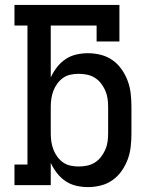

<svg xmlns="http://www.w3.org/2000/svg" viewBox="-20 -755 640 783"><path d="M339 8Q314 8 290.5 2.5Q267 -3 247 -16.5Q227 -30 212 -49.5Q197 -69 187 -91V0H39V-84H92V-651H39V-735H467V-586H374V-651H187V-439Q197 -461 212 -480.5Q227 -500 247 -513.5Q267 -527 290.5 -532.5Q314 -538 339 -538Q365 -538 391 -531.5Q417 -525 439 -509.5Q461 -494 476.5 -471.5Q492 -449 501 -424.5Q510 -400 513 -373.5Q516 -347 516 -320V-210Q516 -183 513 -156.5Q510 -130 501 -105.5Q492 -81 476.5 -58.5Q461 -36 439 -20.5Q417 -5 391 1.5Q365 8 339 8ZM301 -76Q318 -76 335 -79.5Q352 -83 366.5 -92Q381 -101 391.5 -114.5Q402 -128 409 -143.5Q416 -159 418.5 -176Q421 -193 421 -210V-320Q421 -337 418.5 -354Q416 -371 409 -386.5Q402 -402 391.5 -415.5Q381 -429 366.5 -438Q352 -447 335 -450.5Q318 -454 301 -454Q284 -454 267.5 -450.5Q251 -447 237.5 -437.5Q224 -428 214 -414.5Q204 -401 198 -385.5Q192 -370 189.5 -353.5Q187 -337 187 -320V-210Q187 -193 189.5 -176.5Q192 -160 198 -144.5Q204 -129 214 -115.5Q224 -102 237.5 -92.5Q251 -83 267.5 -79.5Q284 -76 301 -76Z"/></svg>

Font: Iosevka Curly Slab MdEx
Style: Regular
Weight: 500
Width: 7
Monospace: yes
Designer: Belleve Invis
Foundry: Belleve Invis
Version: Version 11.1.0; ttfautohint (v1.8.3)